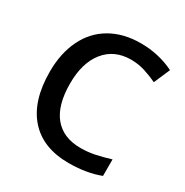

<svg xmlns="http://www.w3.org/2000/svg" viewBox="-168 -861 971 1007"><g transform="rotate(30 317.0 -357.0)"><path d="M397.9 -624Q297.4 -624 239.7 -552.7Q182.1 -481.4 182.1 -356Q182.1 -224.6 237.5 -157.2Q293 -89.8 397.9 -89.8Q443.4 -89.8 485.8 -98.9Q528.3 -107.9 574.2 -122.1V-22Q490.2 9.8 383.8 9.8Q227.1 9.8 143.1 -85.2Q59.1 -180.2 59.1 -356.9Q59.1 -468.3 99.9 -551.8Q140.6 -635.3 217.8 -679.7Q294.9 -724.1 398.9 -724.1Q508.3 -724.1 601.1 -678.2L559.1 -581.1Q522.9 -598.1 482.7 -611.1Q442.4 -624 397.9 -624Z"/></g></svg>

Font: f1_44652          
Style: Regular
Weight: 600
Foundry: Ascender Corporation
Version: Version 1.10